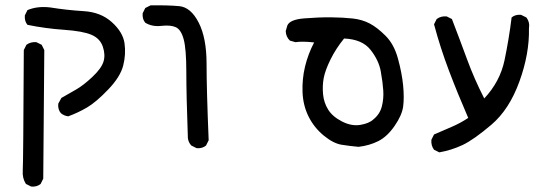

<svg xmlns="http://www.w3.org/2000/svg" viewBox="-20 -433 2040 713"><path d="M95.7 259.8 76.2 250Q62.5 228.5 64.5 201.2Q66.4 173.8 68.4 -247.1L78.1 -266.6Q93.8 -278.3 115.2 -276.4L134.8 -266.6L144.5 -247.1L140.6 230.5L130.9 250Q117.2 261.7 95.7 259.8ZM233.4 -1Q217.8 -2.9 206.1 -12.7Q194.3 -26.4 196.3 -47.9L208 -69.3Q235.4 -85 262.7 -100.6Q290 -116.2 323.2 -147.5Q356.4 -178.7 364.3 -204.1Q372.1 -229.5 361.8 -259.8Q351.6 -290 319.8 -303.7Q288.1 -317.4 218.3 -322.3Q148.4 -327.1 82 -340.8Q70.3 -354.5 72.3 -376L82 -395.5Q119.1 -411.1 167 -405.3Q227.5 -395.5 291 -391.6Q354.5 -387.7 395.5 -350.6Q436.5 -313.5 442.4 -272.5Q448.2 -231.4 437.5 -189.5Q426.8 -147.5 381.8 -100.6Q336.9 -53.7 303.7 -34.2Q270.5 -14.6 233.4 -1Z M710 117.2 690.4 107.4Q679.7 95.7 677.7 80.1Q671.9 -81.1 671.9 -166Q671.9 -251 662.1 -287.1Q652.3 -323.2 632.8 -332Q613.3 -340.8 579.1 -336.9Q544.9 -333 519.5 -348.6Q507.8 -362.3 509.8 -383.8L519.5 -403.3L539.1 -413.1Q602.5 -414.1 645.5 -410.2Q688.5 -406.2 717.8 -349.1Q747.1 -292 747.1 -196.3Q747.1 -100.6 754.9 87.9L745.1 107.4Q731.4 119.1 710 117.2Z M1311.5 112.3Q1279.3 109.4 1248.5 104.5Q1217.8 99.6 1182.1 70.3Q1146.5 41 1126 0Q1105.5 -41 1103.5 -90.3Q1101.6 -139.6 1112.8 -186Q1124 -232.4 1146.5 -275.4Q1102.5 -280.3 1077.1 -276.4L1056.6 -282.2Q1042 -295.9 1041 -317.4L1046.9 -337.9Q1055.7 -360.4 1109.4 -364.7Q1163.1 -369.1 1209 -368.7Q1254.9 -368.2 1290 -364.3Q1325.2 -360.4 1353 -345.7Q1380.9 -331.1 1412.1 -299.8Q1443.4 -268.6 1458 -214.8Q1472.7 -161.1 1477.1 -115.2Q1481.4 -69.3 1477.1 -37.1Q1472.7 -4.9 1445.3 34.7Q1418 74.2 1385.3 90.8Q1352.5 107.4 1311.5 112.3ZM1366.2 10.7Q1390.6 -8.8 1397.9 -37.6Q1405.3 -66.4 1403.3 -96.7Q1401.4 -127 1394 -168Q1386.7 -209 1356 -248Q1325.2 -287.1 1257.8 -290Q1227.5 -252.9 1207.5 -212.4Q1187.5 -171.9 1182.1 -143.1Q1176.8 -114.3 1179.7 -83Q1182.6 -51.8 1198.7 -25.9Q1214.8 0 1250 18.1Q1285.2 36.1 1317.9 30.8Q1350.6 25.4 1366.2 10.7Z M1611.3 132.8 1591.8 123Q1580.1 107.4 1582 85.9L1591.8 66.4Q1623 52.7 1656.2 38.6Q1689.5 24.4 1718.8 4.9Q1679.7 -85 1647.5 -169.9Q1615.2 -254.9 1591.8 -342.8L1601.6 -362.3Q1617.2 -374 1638.7 -372.1L1658.2 -362.3Q1687.5 -286.1 1714.4 -212.9Q1741.2 -139.6 1778.3 -67.4Q1836.9 -129.9 1853.5 -209Q1870.1 -288.1 1879.9 -368.2Q1893.6 -379.9 1915 -377.9L1934.6 -368.2Q1948.2 -350.6 1944.3 -327.1Q1946.3 -233.4 1908.7 -129.9Q1871.1 -26.4 1805.2 29.8Q1739.3 85.9 1697.8 105.5Q1656.2 125 1611.3 132.8Z"/></svg>

Font: NaikaiFont
Style: Regular
Weight: 400
Version: Version 1.67